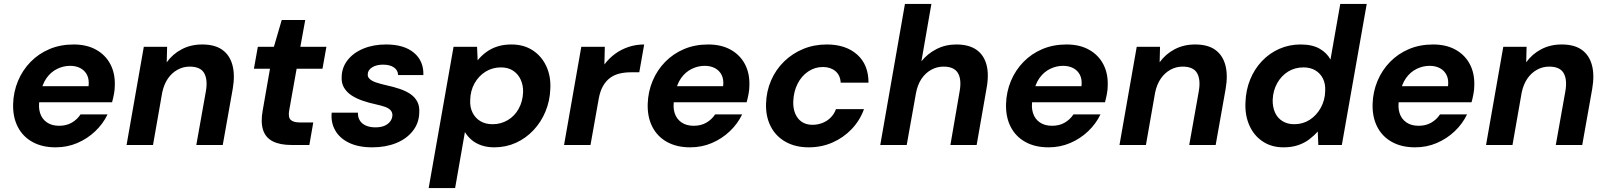

<svg xmlns="http://www.w3.org/2000/svg" viewBox="-20 -740 8200 980"><path d="M264 12Q195 12 145.5 -15.5Q96 -43 70.5 -93Q45 -143 47 -210Q49 -272 72 -327Q95 -382 136 -424Q177 -466 232.5 -489.5Q288 -513 356 -513Q423 -513 471 -486Q519 -459 543.5 -412Q568 -365 566 -304Q566 -282 561.5 -259Q557 -236 552 -218H143L157 -300H432Q436 -334 424.5 -357Q413 -380 390.5 -392Q368 -404 338 -404Q304 -404 272 -388.5Q240 -373 217.5 -341.5Q195 -310 187 -261L182 -232Q175 -193 184.5 -163Q194 -133 219 -115.5Q244 -98 282 -98Q319 -98 346.5 -114Q374 -130 391 -156H529Q506 -108 466 -70Q426 -32 374.5 -10Q323 12 264 12Z M626 0 714 -501H833L831 -422Q861 -464 907.5 -488.5Q954 -513 1012 -513Q1077 -513 1115 -485.5Q1153 -458 1166.5 -407.5Q1180 -357 1168 -287L1117 0H982L1031 -275Q1041 -334 1022 -367Q1003 -400 948 -400Q915 -400 886 -384Q857 -368 837 -339Q817 -310 808 -268L761 0Z M1468 0Q1408 0 1371.5 -19Q1335 -38 1322.5 -77.5Q1310 -117 1321 -177L1358 -389H1276L1296 -501H1378L1418 -638H1538L1513 -501H1646L1626 -389H1494L1456 -176Q1450 -141 1464 -128Q1478 -115 1510 -115H1579L1559 0Z M1880 12Q1810 12 1762 -11Q1714 -34 1691 -74.5Q1668 -115 1673 -165H1807Q1806 -143 1816 -126Q1826 -109 1846.5 -99.5Q1867 -90 1896 -90Q1924 -90 1942.5 -98Q1961 -106 1971.5 -120Q1982 -134 1983 -151Q1983 -168 1972.5 -178.5Q1962 -189 1942.5 -195.5Q1923 -202 1896 -208Q1863 -215 1831 -226Q1799 -237 1774.5 -253Q1750 -269 1736 -292.5Q1722 -316 1724 -348Q1725 -396 1754.5 -433.5Q1784 -471 1835 -492Q1886 -513 1951 -513Q2042 -513 2092.5 -471Q2143 -429 2141 -357H2012Q2011 -382 1990.5 -396Q1970 -410 1935 -410Q1901 -410 1879 -396Q1857 -382 1857 -360Q1856 -347 1867.5 -336.5Q1879 -326 1900 -319Q1921 -312 1951 -305Q1989 -297 2021 -286Q2053 -275 2075.5 -259.5Q2098 -244 2110 -221Q2122 -198 2120 -166Q2119 -112 2087 -71.5Q2055 -31 2001.5 -9.5Q1948 12 1880 12Z M2168 220 2295 -501H2415L2418 -432Q2437 -456 2462.5 -474.5Q2488 -493 2519.5 -503Q2551 -513 2590 -513Q2653 -513 2698.5 -483.5Q2744 -454 2768 -403Q2792 -352 2789 -288Q2787 -226 2764.5 -171.5Q2742 -117 2703 -75.5Q2664 -34 2613 -11Q2562 12 2503 12Q2467 12 2437.5 2Q2408 -8 2387 -26Q2366 -44 2353 -66L2303 220ZM2494 -106Q2537 -106 2572 -127Q2607 -148 2627.5 -185Q2648 -222 2650 -269Q2651 -305 2637.5 -334Q2624 -363 2598.5 -379.5Q2573 -396 2537 -396Q2493 -396 2458 -374Q2423 -352 2402 -314.5Q2381 -277 2380 -229Q2378 -193 2392 -165Q2406 -137 2432 -121.5Q2458 -106 2494 -106Z M2859 0 2947 -501H3067L3065 -411Q3089 -443 3120 -465.5Q3151 -488 3188.5 -500.5Q3226 -513 3268 -513L3243 -371H3200Q3169 -371 3142 -364.5Q3115 -358 3094 -342.5Q3073 -327 3058 -301Q3043 -275 3036 -236L2994 0Z M3503 12Q3434 12 3384.5 -15.5Q3335 -43 3309.5 -93Q3284 -143 3286 -210Q3288 -272 3311 -327Q3334 -382 3375 -424Q3416 -466 3471.5 -489.5Q3527 -513 3595 -513Q3662 -513 3710 -486Q3758 -459 3782.5 -412Q3807 -365 3805 -304Q3805 -282 3800.5 -259Q3796 -236 3791 -218H3382L3396 -300H3671Q3675 -334 3663.5 -357Q3652 -380 3629.5 -392Q3607 -404 3577 -404Q3543 -404 3511 -388.5Q3479 -373 3456.5 -341.5Q3434 -310 3426 -261L3421 -232Q3414 -193 3423.5 -163Q3433 -133 3458 -115.5Q3483 -98 3521 -98Q3558 -98 3585.5 -114Q3613 -130 3630 -156H3768Q3745 -108 3705 -70Q3665 -32 3613.5 -10Q3562 12 3503 12Z M4108 12Q4040 12 3990 -16Q3940 -44 3914 -94.5Q3888 -145 3890 -211Q3892 -275 3916 -330Q3940 -385 3982 -426Q4024 -467 4079.5 -490Q4135 -513 4200 -513Q4297 -513 4355 -461.5Q4413 -410 4413 -318H4271Q4269 -356 4244 -377Q4219 -398 4180 -398Q4139 -398 4105 -375Q4071 -352 4051 -312.5Q4031 -273 4029 -223Q4028 -195 4034.5 -173Q4041 -151 4054 -135Q4067 -119 4085.5 -111Q4104 -103 4127 -103Q4154 -103 4178 -112.5Q4202 -122 4220 -140Q4238 -158 4247 -183H4390Q4369 -125 4327 -81Q4285 -37 4229 -12.5Q4173 12 4108 12Z M4473 0 4599 -720H4734L4683 -427Q4714 -466 4760 -489.5Q4806 -513 4861 -513Q4924 -513 4962.5 -487Q5001 -461 5015 -410.5Q5029 -360 5015 -286L4965 0H4831L4878 -273Q4889 -334 4869.5 -367Q4850 -400 4796 -400Q4762 -400 4732.5 -383.5Q4703 -367 4683 -337Q4663 -307 4655 -263L4608 0Z M5332 12Q5263 12 5213.5 -15.5Q5164 -43 5138.5 -93Q5113 -143 5115 -210Q5117 -272 5140 -327Q5163 -382 5204 -424Q5245 -466 5300.5 -489.5Q5356 -513 5424 -513Q5491 -513 5539 -486Q5587 -459 5611.5 -412Q5636 -365 5634 -304Q5634 -282 5629.5 -259Q5625 -236 5620 -218H5211L5225 -300H5500Q5504 -334 5492.5 -357Q5481 -380 5458.5 -392Q5436 -404 5406 -404Q5372 -404 5340 -388.5Q5308 -373 5285.5 -341.5Q5263 -310 5255 -261L5250 -232Q5243 -193 5252.5 -163Q5262 -133 5287 -115.5Q5312 -98 5350 -98Q5387 -98 5414.5 -114Q5442 -130 5459 -156H5597Q5574 -108 5534 -70Q5494 -32 5442.5 -10Q5391 12 5332 12Z M5694 0 5782 -501H5901L5899 -422Q5929 -464 5975.5 -488.5Q6022 -513 6080 -513Q6145 -513 6183 -485.5Q6221 -458 6234.5 -407.5Q6248 -357 6236 -287L6185 0H6050L6099 -275Q6109 -334 6090 -367Q6071 -400 6016 -400Q5983 -400 5954 -384Q5925 -368 5905 -339Q5885 -310 5876 -268L5829 0Z M6531 12Q6470 12 6425 -18Q6380 -48 6357 -100Q6334 -152 6337 -216Q6339 -280 6361 -334Q6383 -388 6421.5 -428.5Q6460 -469 6510.5 -491Q6561 -513 6618 -513Q6678 -513 6715.5 -491.5Q6753 -470 6771 -436L6821 -720H6956L6829 0H6709L6706 -69Q6688 -48 6663 -29Q6638 -10 6605.5 1Q6573 12 6531 12ZM6586 -106Q6630 -106 6665 -128.5Q6700 -151 6721.5 -190Q6743 -229 6744 -275Q6746 -312 6732.5 -339Q6719 -366 6693.5 -381Q6668 -396 6633 -396Q6589 -396 6554.5 -374.5Q6520 -353 6499 -315.5Q6478 -278 6476 -231Q6475 -195 6487.5 -166.5Q6500 -138 6525.5 -122Q6551 -106 6586 -106Z M7203 12Q7134 12 7084.5 -15.5Q7035 -43 7009.5 -93Q6984 -143 6986 -210Q6988 -272 7011 -327Q7034 -382 7075 -424Q7116 -466 7171.5 -489.5Q7227 -513 7295 -513Q7362 -513 7410 -486Q7458 -459 7482.5 -412Q7507 -365 7505 -304Q7505 -282 7500.5 -259Q7496 -236 7491 -218H7082L7096 -300H7371Q7375 -334 7363.5 -357Q7352 -380 7329.5 -392Q7307 -404 7277 -404Q7243 -404 7211 -388.5Q7179 -373 7156.5 -341.5Q7134 -310 7126 -261L7121 -232Q7114 -193 7123.5 -163Q7133 -133 7158 -115.5Q7183 -98 7221 -98Q7258 -98 7285.5 -114Q7313 -130 7330 -156H7468Q7445 -108 7405 -70Q7365 -32 7313.5 -10Q7262 12 7203 12Z M7565 0 7653 -501H7772L7770 -422Q7800 -464 7846.5 -488.5Q7893 -513 7951 -513Q8016 -513 8054 -485.5Q8092 -458 8105.5 -407.5Q8119 -357 8107 -287L8056 0H7921L7970 -275Q7980 -334 7961 -367Q7942 -400 7887 -400Q7854 -400 7825 -384Q7796 -368 7776 -339Q7756 -310 7747 -268L7700 0Z"/></svg>

Font: DM Sans 17pt
Style: Bold Italic
Weight: 700
Italic angle: -10°
Version: Version 4.004;gftools[0.9.30]